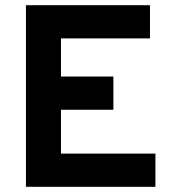

<svg xmlns="http://www.w3.org/2000/svg" viewBox="-20 -720 664 740"><path d="M558 -700V-572H215V-425H417V-297H215V-128H579V0H80V-700Z"/></svg>

Font: ReCut ExtraBold
Style: Regular
Weight: 800
Designer: Giant Group (for alternate capitals set)
Version: Version 2.002;FEAKit 1.0